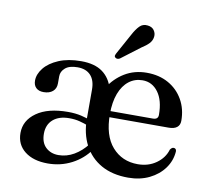

<svg xmlns="http://www.w3.org/2000/svg" viewBox="-78 -782 977 882"><g transform="rotate(10 410.5 -341.0)"><path d="M353.5 -191Q332.5 -199.5 310.2 -205.2Q288 -211 261.5 -211Q213 -211 185.5 -187Q158 -163 158 -121Q158 -79.5 181.2 -57.5Q204.5 -35.5 240.5 -35.5Q278.5 -35.5 312.8 -55.5Q347 -75.5 373.5 -110L393 -87.5Q361 -42 310 -15.5Q259 11 198.5 11Q131.5 11 91.5 -20.2Q51.5 -51.5 51.5 -105.5Q51.5 -164 104.2 -201.2Q157 -238.5 251 -238.5Q284.5 -238.5 312 -232.2Q339.5 -226 361 -216ZM769.5 -288.5Q769.5 -268.5 756.2 -258Q743 -247.5 717.5 -247.5H415V-276H639Q663.5 -276 663.5 -297.5Q663.5 -365 635.5 -403Q607.5 -441 562.5 -441Q526.5 -441 499 -419.8Q471.5 -398.5 456.2 -358.5Q441 -318.5 441 -262.5Q441 -162 487 -109.8Q533 -57.5 606.5 -57.5Q656 -57.5 692.5 -83.5Q729 -109.5 740.5 -149Q749 -161 757 -160Q763 -160 766.2 -156.2Q769.5 -152.5 769.5 -145.5Q766.5 -102 740.8 -66.5Q715 -31 672 -10Q629 11 573.5 11Q500 11 448 -18.2Q396 -47.5 368.2 -100.5Q340.5 -153.5 340.5 -223.5V-358.5Q340.5 -402 319 -425Q297.5 -448 258 -448Q219.5 -448 200.5 -431.5Q181.5 -415 181.5 -392.5V-359Q181.5 -335.5 165.8 -322Q150 -308.5 123 -308.5Q100.5 -308.5 88 -320.5Q75.5 -332.5 75.5 -354Q75.5 -384 98.5 -412.8Q121.5 -441.5 165.2 -460Q209 -478.5 269.5 -478.5Q332.5 -478.5 369 -452Q405.5 -425.5 419 -377.5L399 -377Q427 -423 472.5 -450.8Q518 -478.5 575.5 -478.5Q633.5 -478.5 677 -454Q720.5 -429.5 745 -386.5Q769.5 -343.5 769.5 -288.5ZM474 -637.5Q488.5 -665 503.8 -680.5Q519 -696 541.5 -693Q562 -691 571.8 -677Q581.5 -663 579.5 -647Q577.5 -629 564.8 -615.5Q552 -602 530.5 -588.5L442 -521.5Q437 -518.5 431 -518.2Q425 -518 420.5 -522Q416 -526 417.2 -531.2Q418.5 -536.5 421.5 -542Z"/></g></svg>

Font: Fraunces 18pt
Style: Regular
Weight: 400
Version: Version 1.000;[b76b70a41]